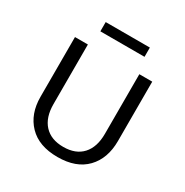

<svg xmlns="http://www.w3.org/2000/svg" viewBox="-195 -1012 1143 1186"><g transform="rotate(30 377.0 -419.5)"><path d="M219 -789V-855H534V-789ZM101 -254V-680H193V-255Q193 -160 241 -108Q289 -56 377 -56Q465 -56 512.5 -108Q560 -160 560 -255V-680H652V-256Q652 -132 581 -58Q510 16 377 16Q244 16 172.5 -58Q101 -132 101 -254Z"/></g></svg>

Font: Martel Sans
Style: Regular
Weight: 400
Designer: Dan Reynolds and Mathieu Réguer
Foundry: Dan Reynolds and Mathieu Réguer
Version: Version 1.001;PS 001.001;hotconv 1.0.70;makeotf.lib2.5.58329